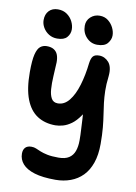

<svg xmlns="http://www.w3.org/2000/svg" viewBox="-106 -814 811 1142"><g transform="rotate(10 299.5 -242.5)"><path d="M311 261Q233 261 184 246Q135 231 111.5 204Q88 177 88 142Q88 118 100.5 105Q113 92 137 92Q153 92 165.5 97.5Q178 103 195 110Q212 117 238 122.5Q264 128 306 128Q346 128 369 113Q392 98 402 70.5Q412 43 412 5Q412 -29 410 -58Q408 -87 407 -117Q406 -133 405 -151Q402 -147 400 -144Q376 -109 350.5 -90.5Q325 -72 300 -65Q275 -58 254 -58Q191 -58 145 -87.5Q99 -117 74.5 -180Q50 -243 50 -343Q50 -415 59 -451Q68 -487 84.5 -500Q101 -513 123 -513Q150 -513 166.5 -502.5Q183 -492 190 -473.5Q197 -455 197 -429Q195 -386 192.5 -343Q190 -300 192.5 -265.5Q195 -231 207 -210Q219 -189 246 -189Q285 -189 314 -225Q343 -261 361.5 -322.5Q380 -384 388 -457Q392 -487 403 -499.5Q414 -512 440 -512Q457 -512 471.5 -505Q486 -498 497.5 -485Q509 -472 514 -451Q519 -430 516 -400Q510 -350 511 -311.5Q512 -273 516 -239.5Q520 -206 525.5 -171.5Q531 -137 535 -94.5Q539 -52 539 5Q539 71 522 119.5Q505 168 474.5 199Q444 230 402 245.5Q360 261 311 261ZM416 -573Q378 -573 351 -601.5Q324 -630 324 -672Q324 -704 347 -725Q370 -746 402 -746Q432 -746 453 -729.5Q474 -713 485.5 -689.5Q497 -666 497 -643Q497 -618 478.5 -595.5Q460 -573 416 -573ZM175 -568Q147 -568 125 -581.5Q103 -595 90 -617Q77 -639 77 -663Q77 -698 97 -719Q117 -740 151 -740Q183 -740 205.5 -724Q228 -708 240 -684Q252 -660 252 -636Q252 -609 234 -588.5Q216 -568 175 -568Z"/></g></svg>

Font: Shantell Sans Light SemiBold
Style: Regular
Weight: 600
Version: Version 1.008;[ac192a2d6]